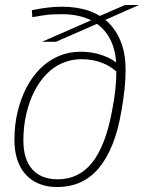

<svg xmlns="http://www.w3.org/2000/svg" viewBox="-20 -742 579 772"><path d="M460 -443Q430 -474 391.5 -489Q353 -504 307 -504Q267 -504 231 -488.5Q195 -473 166.5 -443.5Q138 -414 117.5 -373.5Q97 -333 85.5 -283Q74 -233 74 -177Q74 -139 83 -110Q92 -81 110 -61Q128 -41 153.5 -31Q179 -21 212 -21Q254 -21 288.5 -37.5Q323 -54 350 -87.5Q377 -121 397.5 -174Q418 -227 431 -299Q440 -343 444 -383.5Q448 -424 448 -465Q448 -536 422.5 -585Q397 -634 348 -659.5Q299 -685 226 -685Q206 -685 188.5 -684Q171 -683 153 -680Q135 -677 110 -673L108 -701Q142 -708 171.5 -711.5Q201 -715 230 -715Q290 -715 337.5 -698.5Q385 -682 417.5 -649.5Q450 -617 467.5 -570Q485 -523 485 -462Q485 -425 481 -385.5Q477 -346 468 -295Q455 -217 431.5 -159.5Q408 -102 376 -64.5Q344 -27 302.5 -8.5Q261 10 209 10Q170 10 138.5 -2.5Q107 -15 84.5 -39Q62 -63 50 -98.5Q38 -134 38 -179Q38 -240 51 -293.5Q64 -347 87 -391Q110 -435 142.5 -467Q175 -499 216 -516.5Q257 -534 304 -534Q337 -534 366.5 -527Q396 -520 421.5 -507Q447 -494 466 -473ZM205 -574H149L366 -669L363 -670L483 -722H539L383 -653H386Z"/></svg>

Font: Georama ExtraCondensed Thin ExtraLight
Style: Italic
Weight: 250
Italic angle: -9°
Version: Version 1.001